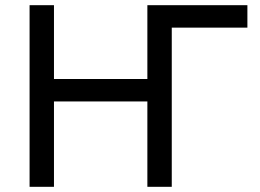

<svg xmlns="http://www.w3.org/2000/svg" viewBox="-20 -720 1004 740"><path d="M94 0V-700H188V-415.5H548V-700H933.5V-613.5H642V0H548V-329H188V0Z"/></svg>

Font: Geologica Light
Style: Regular
Weight: 300
Designer: Sindre Bremnes, Frode Helland
Foundry: Monokrom Skriftforlag AS
Version: Version 1.010; ttfautohint (v1.8.4.7-5d5b);gftools[0.9.28]